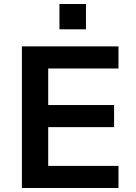

<svg xmlns="http://www.w3.org/2000/svg" viewBox="-20 -936 676 956"><path d="M89 0V-705H570V-595H220V-413H548V-303H220V-110H570V0ZM276 -790V-916H408V-790Z"/></svg>

Font: Nunito Sans 9pt
Style: Bold
Weight: 700
Version: Version 3.101;gftools[0.9.27]